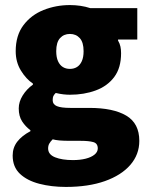

<svg xmlns="http://www.w3.org/2000/svg" viewBox="-20 -532 586 758"><path d="M240 206Q183 206 135 193.5Q87 181 58.5 154Q30 127 30 82Q30 51 48 27.5Q66 4 100 -14V-18Q81 -32 67.5 -52.5Q54 -73 54 -104Q54 -130 69.5 -155Q85 -180 110 -198V-202Q83 -220 62.5 -253.5Q42 -287 42 -330Q42 -392 72.5 -432.5Q103 -473 152 -492.5Q201 -512 256 -512Q277 -512 297.5 -509Q318 -506 336 -500H522V-376H446V-372Q453 -360 455.5 -348Q458 -336 458 -322Q458 -264 431 -228Q404 -192 358 -175Q312 -158 256 -158Q244 -158 230.5 -159.5Q217 -161 200 -165Q193 -158 190.5 -152.5Q188 -147 188 -136Q188 -120 204.5 -113Q221 -106 258 -106H333Q427 -106 478.5 -75.5Q530 -45 530 24Q530 78 494.5 119Q459 160 394 183Q329 206 240 206ZM256 -260Q272 -260 284 -267.5Q296 -275 303 -290.5Q310 -306 310 -330Q310 -365 295 -381.5Q280 -398 256 -398Q232 -398 217 -381.5Q202 -365 202 -330Q202 -306 209 -290.5Q216 -275 228 -267.5Q240 -260 256 -260ZM268 100Q296 100 318 94.5Q340 89 353 78.5Q366 68 366 54Q366 34 348.5 29Q331 24 299 24H260Q230 24 214.5 22.5Q199 21 188 18Q179 27 174.5 35Q170 43 170 54Q170 78 197.5 89Q225 100 268 100Z"/></svg>

Font: Source Sans 3 ExtraLight Black
Style: Regular
Weight: 900
Version: Version 3.052;hotconv 1.1.0;makeotfexe 2.6.0